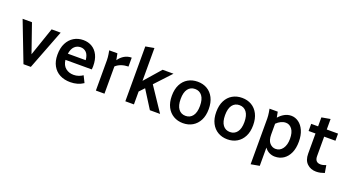

<svg xmlns="http://www.w3.org/2000/svg" viewBox="-60 -1443 4277 2352"><g transform="rotate(20 2078.5 -267.5)"><path d="M6 -519H128L257 -148L384 -519H502L302 0H206Z M557 -252Q557 -341 588.5 -402.5Q620 -464 674 -496.5Q728 -529 797 -529Q860 -529 910 -499.5Q960 -470 988.5 -412Q1017 -354 1017 -269Q1017 -258 1016 -246.5Q1015 -235 1014 -226H671Q679 -156 722 -121.5Q765 -87 826 -87Q860 -87 890.5 -97.5Q921 -108 945 -125L988 -38Q915 11 818 11Q740 11 681.5 -19.5Q623 -50 590 -109Q557 -168 557 -252ZM795 -435Q748 -435 715.5 -403.5Q683 -372 673 -307H906Q899 -376 868.5 -405.5Q838 -435 795 -435Z M1135 -519H1242L1258 -435Q1288 -479 1330.5 -504Q1373 -529 1425 -529V-413Q1321 -410 1262 -355V0H1150V-395Q1150 -416 1148 -433.5Q1146 -451 1143 -473Z M1534 0V-715L1646 -735V-307L1831 -519H1973L1779 -311L1987 0H1854L1707 -233L1646 -168V0Z M2046 -259Q2046 -345 2077 -405.5Q2108 -466 2162.5 -497.5Q2217 -529 2287 -529Q2357 -529 2411 -497.5Q2465 -466 2496 -405.5Q2527 -345 2527 -259Q2527 -173 2496 -113Q2465 -53 2411 -21Q2357 11 2287 11Q2217 11 2162.5 -21Q2108 -53 2077 -113Q2046 -173 2046 -259ZM2161 -259Q2161 -173 2194.5 -128.5Q2228 -84 2287 -84Q2345 -84 2379 -128.5Q2413 -173 2413 -259Q2413 -345 2379 -389.5Q2345 -434 2287 -434Q2228 -434 2194.5 -389.5Q2161 -345 2161 -259Z M2625 -259Q2625 -345 2656 -405.5Q2687 -466 2741.5 -497.5Q2796 -529 2866 -529Q2936 -529 2990 -497.5Q3044 -466 3075 -405.5Q3106 -345 3106 -259Q3106 -173 3075 -113Q3044 -53 2990 -21Q2936 11 2866 11Q2796 11 2741.5 -21Q2687 -53 2656 -113Q2625 -173 2625 -259ZM2740 -259Q2740 -173 2773.5 -128.5Q2807 -84 2866 -84Q2924 -84 2958 -128.5Q2992 -173 2992 -259Q2992 -345 2958 -389.5Q2924 -434 2866 -434Q2807 -434 2773.5 -389.5Q2740 -345 2740 -259Z M3225 -519H3332L3346 -446Q3378 -483 3419 -506Q3460 -529 3507 -529Q3559 -529 3603.5 -497Q3648 -465 3674.5 -405Q3701 -345 3701 -262Q3701 -175 3673.5 -114.5Q3646 -54 3597.5 -21.5Q3549 11 3485 11Q3447 11 3412 -6Q3377 -23 3352 -58V180L3240 200V-395Q3240 -416 3238 -433.5Q3236 -451 3233 -473ZM3352 -230Q3352 -152 3385 -116.5Q3418 -81 3461 -81Q3518 -81 3552.5 -129Q3587 -177 3587 -257Q3587 -340 3554.5 -383Q3522 -426 3473 -426Q3441 -426 3410 -411Q3379 -396 3352 -369Z M3768 -426V-519H3858V-636L3971 -656V-519H4118V-426H3971V-172Q3971 -91 4045 -91Q4060 -91 4077.5 -95Q4095 -99 4115 -107L4131 -10Q4106 -1 4078.5 5Q4051 11 4023 11Q3952 11 3905 -33.5Q3858 -78 3858 -163V-426Z"/></g></svg>

Font: Radio Canada Medium
Style: Regular
Weight: 500
Designer: Charles Daoud, Etienne Aubert Bonn, Alexandre Saumier Demers, Jacques Le Bailly
Foundry: Radio-Canada
Version: Version 2.104; ttfautohint (v1.8.4.7-5d5b);gftools[0.9.28.de